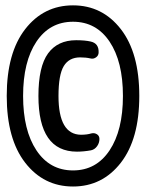

<svg xmlns="http://www.w3.org/2000/svg" viewBox="-20 -720 540 710"><path d="M317.4 -226.6Q329.1 -229.5 338.4 -223.6Q347.7 -217.8 347.7 -206.1Q347.7 -191.4 338.9 -179.2Q330.1 -167 316.4 -164.1Q289.1 -159.2 264.6 -159.2Q122.1 -159.2 122.1 -365.2Q122.1 -473.6 157.7 -522.5Q193.4 -571.3 261.7 -571.3Q293.9 -571.3 315.4 -566.4Q345.7 -559.6 344.7 -526.4Q344.7 -514.6 335 -507.8Q325.2 -501 314.5 -503.9Q297.9 -507.8 276.4 -507.8Q235.4 -507.8 215.8 -475.6Q196.3 -443.4 196.3 -365.2Q196.3 -222.7 279.3 -221.7Q301.8 -221.7 317.4 -226.6ZM114.7 -164.1Q164.1 -89.8 250 -89.8Q335.9 -89.8 385.3 -164.1Q434.6 -238.3 434.6 -365.2Q434.6 -492.2 385.3 -565.9Q335.9 -639.6 250 -639.6Q164.1 -639.6 114.7 -565.9Q65.4 -492.2 65.4 -365.2Q65.4 -238.3 114.7 -164.1ZM73.2 -612.3Q141.6 -700.2 250 -700.2Q358.4 -700.2 426.8 -612.3Q495.1 -524.4 495.1 -365.2Q495.1 -206.1 426.8 -118.2Q358.4 -30.3 250 -30.3Q141.6 -30.3 73.2 -118.2Q4.9 -206.1 4.9 -365.2Q4.9 -524.4 73.2 -612.3Z"/></svg>

Font: Rounded-X Mgen+ 1mn bold
Style: Bold
Weight: 700
Designer: [Source Han Sans]
Ryoko NISHIZUKA  (kana & ideographs); Paul D. Hunt (Latin, Greek & Cyrillic); Wenlong ZHANG  (bopomofo
Version: Version 1.059.20150602